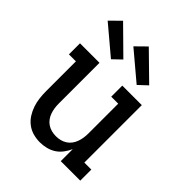

<svg xmlns="http://www.w3.org/2000/svg" viewBox="-215 -896 1030 1030"><g transform="rotate(45 300.0 -380.5)"><path d="M262 8Q236 8 210.5 1Q185 -6 164 -22Q143 -38 129 -60Q115 -82 106.5 -107Q98 -132 95 -158Q92 -184 92 -210V-436H39V-520H187V-210Q187 -193 189.5 -176.5Q192 -160 197.5 -144.5Q203 -129 213 -115.5Q223 -102 237 -93Q251 -84 267 -80Q283 -76 300 -76Q317 -76 333 -80Q349 -84 363 -93Q377 -102 387 -115.5Q397 -129 402.5 -144.5Q408 -160 410.5 -176.5Q413 -193 413 -210V-436H360V-520H508V-84H561V0H413V-91Q403 -69 388.5 -49.5Q374 -30 354 -17Q334 -4 310 2Q286 8 262 8ZM412 -577 253 -711 312 -769 461 -623ZM217 -577 58 -711 117 -769 265 -623Z"/></g></svg>

Font: Iosevka Etoile Medium
Style: Regular
Weight: 500
Designer: Belleve Invis
Foundry: Belleve Invis
Version: Version 22.1.2; ttfautohint (v1.8.4)